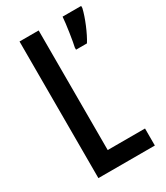

<svg xmlns="http://www.w3.org/2000/svg" viewBox="-180 -791 751 869"><g transform="rotate(-30 196.0 -357.0)"><path d="M70 0H365V-89H170V-714H70ZM392 -703V-714H295C293 -680 279 -589 273 -565V-554H330C353 -590 382 -659 392 -703Z"/></g></svg>

Font: Noto Sans Myanmar ExtraCondensed Medium
Style: Regular
Weight: 500
Width: 2
Designer: Monotype Design Team
Foundry: Monotype Imaging Inc.
Version: Version 2.107